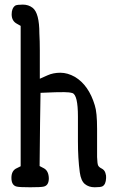

<svg xmlns="http://www.w3.org/2000/svg" viewBox="-20 -792 521 812"><path d="M50.8 -2.9Q28.3 -7.8 28.3 -40Q28.3 -71.3 51.8 -81.1Q56.6 -84 67.4 -88.9V-682.6Q61.5 -685.5 51.8 -691.4Q29.3 -703.1 29.3 -731.4Q29.3 -757.8 44.9 -768.6Q52.7 -772.5 76.7 -772.5Q100.6 -772.5 118.2 -758.8Q146.5 -736.3 146.5 -650.4Q148.4 -619.1 148.4 -578.1V-459Q157.2 -462.9 181.2 -473.6Q205.1 -484.4 235.4 -484.4Q265.6 -484.4 296.9 -466.8Q355.5 -431.6 380.9 -346.7Q390.6 -317.4 390.6 -247.1V-127.9Q391.6 -99.6 395 -92.3Q398.4 -85 410.2 -79.1Q421.9 -73.2 425.8 -60.5Q429.7 -48.8 428.7 -39.1Q427.7 -11.7 413.1 -3.9Q405.3 0 380.4 0Q355.5 0 338.9 -13.7Q322.3 -27.3 317.4 -63.5Q309.6 -121.1 309.6 -195.3V-298.8Q309.6 -390.6 286.1 -398.4Q272.5 -402.3 251.5 -402.3Q230.5 -402.3 213.9 -401.9Q197.3 -401.4 151.4 -399.4Q149.4 -296.9 147.5 -89.8Q152.3 -86.9 166 -80.1Q185.5 -69.3 186.5 -38.1Q186.5 -7.8 165 -2.9Q153.3 0 107.9 0Q62.5 0 50.8 -2.9Z"/></svg>

Font: Semi-Sweet
Style: Book
Weight: 400
Designer: Walter E Stewart
Version: 0.5